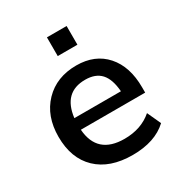

<svg xmlns="http://www.w3.org/2000/svg" viewBox="-179 -881 952 1015"><g transform="rotate(-30 297.0 -373.0)"><path d="M337.9 9.8Q199.2 9.8 122.1 -64Q44.9 -137.7 44.9 -269.5Q44.9 -395.5 119.1 -472.7Q193.4 -549.8 314.5 -549.8Q427.7 -549.8 493.2 -476.1Q558.6 -402.3 558.6 -275.4V-243.2H166Q177.7 -85.9 342.8 -85.9Q445.3 -85.9 512.7 -144.5L550.8 -61.5Q474.6 9.8 337.9 9.8ZM167 -313.5H451.2Q445.3 -389.6 412.6 -425.3Q379.9 -460.9 317.4 -460.9Q184.6 -460.9 167 -313.5ZM254.9 -641.6V-755.9H375V-641.6Z"/></g></svg>

Font: Min Sans SemiBold
Style: Regular
Weight: 600
Designer: Jinseong-Kim, NotoSansCJK, Nunito
Foundry: Jinseong-Kim
Version: Version 1.400;Glyphs 3.1.2 (3151)